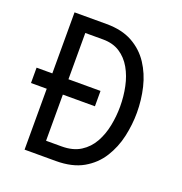

<svg xmlns="http://www.w3.org/2000/svg" viewBox="-127 -810 870 920"><g transform="rotate(20 308.0 -350.0)"><path d="M17.5 -310.5V-388.8H343.5V-310.5ZM97.8 0V-700H261Q339.6 -700 393.6 -670.1Q447.5 -640.1 480.5 -589.9Q513.5 -539.6 528.4 -477.4Q543.2 -415.1 543.2 -350Q543.2 -289.6 529.6 -228.1Q515.9 -166.6 483.4 -114.8Q450.9 -63 395.7 -31.5Q340.5 0 257 0ZM180 -75.2H259.2Q316.9 -75.2 355.2 -99.5Q393.6 -123.8 416 -164Q438.4 -204.2 447.9 -252.8Q457.5 -301.4 457.5 -350Q457.5 -402 447.2 -451Q437 -500 414.6 -539.3Q392.1 -578.6 356.6 -601.7Q321.1 -624.8 270.2 -624.8H180Z"/></g></svg>

Font: Overpass Mono Light
Style: Regular
Weight: 300
Monospace: yes
Designer: Delve Withrington, Dave Bailey
Foundry: Delve Fonts LLC
Version: Version 4.000